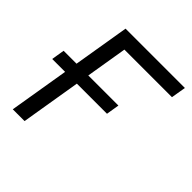

<svg xmlns="http://www.w3.org/2000/svg" viewBox="-152 -636 743 743"><g transform="rotate(45 220.0 -264.5)"><path d="M440.9 -529.3 430.7 -468.8H170.4L92.8 0H28.3L116.2 -529.3ZM-1.5 -245.6 7.3 -299.3H307.1L298.3 -245.6Z"/></g></svg>

Font: Inter 24pt Light
Style: Italic
Weight: 300
Italic angle: -9.3988°
Designer: Rasmus Andersson
Foundry: rsms
Version: Version 4.001;git-66647c0bb